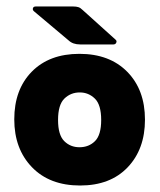

<svg xmlns="http://www.w3.org/2000/svg" viewBox="-20 -563 492 592"><path d="M85 -528Q80 -532 81.5 -537.5Q83 -543 90 -543H206Q215 -543 221.5 -541Q228 -539 235 -532L336 -441Q341 -437 338.5 -431.5Q336 -426 330 -426H227Q205 -426 192 -438ZM227 9Q133 9 78.5 -47.5Q24 -104 24 -195Q24 -287 78 -342Q132 -397 225 -397Q318 -397 372.5 -341.5Q427 -286 427 -194Q427 -103 373.5 -47Q320 9 227 9ZM225 -109Q254 -109 273 -128Q292 -147 292 -193Q292 -240 272.5 -259Q253 -278 226 -278Q198 -278 178.5 -259Q159 -240 159 -193Q159 -147 178 -128Q197 -109 225 -109Z"/></svg>

Font: Zain Black
Style: Regular
Weight: 900
Designer: Zain,Boutros
Foundry: Mobile Telecommunications Company (Zain), 2024
Version: Version 1.50; ttfautohint (v1.8.4)